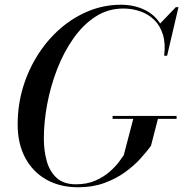

<svg xmlns="http://www.w3.org/2000/svg" viewBox="-20 -780 773 810"><path d="M310 10Q233 10 175.8 -22.2Q118.5 -54.5 86.5 -114Q54.5 -173.5 54.5 -255Q54.5 -337 77.2 -412Q100 -487 140.8 -550.5Q181.5 -614 236.2 -661Q291 -708 355.5 -734Q420 -760 490 -760Q549 -760 595.2 -736Q641.5 -712 665 -664.2Q688.5 -616.5 679.5 -545H672.5Q679 -596.5 667.2 -634.2Q655.5 -672 630.5 -696.2Q605.5 -720.5 571.8 -732.2Q538 -744 500 -744Q436 -744 383.2 -710Q330.5 -676 289.8 -618Q249 -560 221.2 -488.5Q193.5 -417 179.2 -341Q165 -265 165 -195.5Q165 -144.5 177.2 -100.5Q189.5 -56.5 219 -29.5Q248.5 -2.5 300.5 -2.5Q347 -2.5 382.2 -18Q417.5 -33.5 442.2 -55.2Q467 -77 481.8 -97Q496.5 -117 502 -125L543.5 -283.5H647.5L617 -165Q600 -141.5 573 -111.5Q546 -81.5 507.8 -53.8Q469.5 -26 420.2 -8Q371 10 310 10ZM455 -278.5V-291H725V-278.5ZM672.5 -545 678.5 -576.5Q679 -602.5 673.8 -629Q668.5 -655.5 653.5 -678.5L722 -750H733L685 -545Z"/></svg>

Font: Bodoni Moda 18pt
Style: Italic
Weight: 400
Italic angle: -13°
Designer: Owen Earl
Foundry: indestructible type
Version: Version 2.005